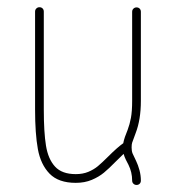

<svg xmlns="http://www.w3.org/2000/svg" viewBox="-20 -509 492 537"><path d="M90.3 -488.8Q95.7 -488.8 99.1 -485.4Q102.5 -481.9 102.5 -476.6V-202.6Q102.5 -139.2 108.6 -101.6Q114.7 -64 134 -43Q153.3 -22 191.9 -22Q211.4 -22 226.8 -28.3Q242.2 -34.7 253.7 -44.2Q265.1 -53.7 282.2 -70.8Q308.1 -96.7 324.7 -108.4Q326.2 -116.7 329.6 -126.5Q333 -136.2 336.9 -145.5Q342.8 -161.1 346.2 -179.4Q349.6 -197.8 349.6 -227.1V-476.1Q349.6 -481.4 353.3 -484.9Q356.9 -488.3 361.8 -488.3Q367.2 -488.3 370.6 -484.9Q374 -481.4 374 -476.1V-227.1Q374 -174.3 359.4 -136.7Q351.1 -114.3 349.6 -109.9Q348.1 -105.5 348.1 -96.2Q348.1 -86.4 350.8 -79.8Q353.5 -73.2 360.8 -58.6Q366.2 -47.4 370.1 -33Q374 -18.6 374 -3.9Q374 1.5 370.6 4.9Q367.2 8.3 361.8 8.3Q356.9 8.3 353.3 4.9Q349.6 1.5 349.6 -3.9Q349.6 -27.3 339.4 -47.9Q335.9 -54.2 332 -62.3Q328.1 -70.3 325.7 -78.6L303.7 -57.1Q284.7 -37.6 270.5 -25.9Q256.3 -14.2 236.6 -5.9Q216.8 2.4 191.9 2.4Q143.6 2.4 118.7 -23.2Q93.8 -48.8 85.9 -92Q78.1 -135.3 78.1 -202.6V-476.6Q78.1 -481.9 81.8 -485.4Q85.4 -488.8 90.3 -488.8Z"/></svg>

Font: Velvelyne Light
Style: Regular
Weight: 200
Designer: Manon Van der Borght et Mariel Nils
Foundry: Velvetyne
Version: Version 1.070